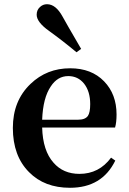

<svg xmlns="http://www.w3.org/2000/svg" viewBox="-20 -875 613 911"><path d="M343 -627Q277 -682 213 -728Q154 -770 154 -805Q154 -828 170 -842Q184 -855 203 -855Q245 -855 277 -796Q291 -770 365 -643ZM351 -307Q384 -307 397 -325Q408 -341 408 -381Q408 -441 379 -478Q350 -514 304 -514Q253 -514 221 -465Q184 -411 180 -307ZM180 -270Q183 -160 234 -103Q280 -50 357 -50Q450 -50 507 -127L527 -113Q464 16 312 16Q191 16 118 -58Q41 -135 41 -268Q41 -397 125 -477Q202 -551 313 -551Q414 -551 474 -489Q533 -428 533 -332Q533 -294 526 -270Z"/></svg>

Font: Source Han Serif JP
Style: Bold
Weight: 700
Designer: Ryoko NISHIZUKA  (kana & ideographs); Frank Grießhammer (Latin, Greek & Cyrillic); Wenlong ZHANG  (bopomofo); Sandoll Co
Foundry: Adobe Systems Incorporated
Version: Version 1.000;PS 1;hotconv 16.6.53;makeotf.lib2.5.65590